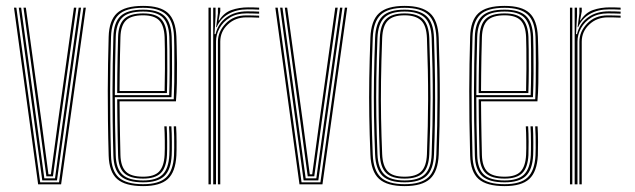

<svg xmlns="http://www.w3.org/2000/svg" viewBox="-20 -626 2155 652"><path d="M109.5 0 27.5 -600H35.5L116.5 -6.8H180.5L263.5 -600H271.5L187.5 0ZM123.5 -13.5 97.2 -207.2 43.8 -600H51.8L105 -209.5L130.5 -20.5H166.8L192.5 -208L247.2 -600H255.2L200 -205.2L173.5 -13.5ZM137.5 -27.2 112.8 -211.8 59.8 -600H67.8L120.8 -213.8L144.5 -34H152.8L177 -212.8L231 -600H239.2L184.8 -210.8L159.8 -27.2Z M466 6Q405 6 377.8 -18.1Q350.5 -42.2 349 -98Q347.2 -161.2 346.6 -215.1Q346 -269 346 -317Q346 -365 346.9 -410.1Q347.8 -455.2 349 -501Q350.5 -556.2 377.1 -581.1Q403.8 -606 466 -606Q524.2 -606 550.4 -581.9Q576.5 -557.8 579 -502Q579.2 -493.5 580 -469Q580.8 -444.5 581 -411.5Q581.2 -378.5 580.6 -344.2Q580 -310 577.5 -282H386Q386.2 -251.8 386.6 -222.4Q387 -193 387.6 -162.6Q388.2 -132.2 389 -99Q390.2 -60.2 407.8 -43.1Q425.2 -26 466 -26Q503.8 -26 520.4 -43.5Q537 -61 539 -100Q540 -119 539.6 -148.6Q539.2 -178.2 538 -197H546Q547.5 -173.2 547.6 -144Q547.8 -114.8 547 -99.5Q544.8 -56.8 525.9 -38.1Q507 -19.5 466 -19.5Q421.5 -19.5 401.9 -38Q382.2 -56.5 381 -98.8Q380 -137 379.4 -168.9Q378.8 -200.8 378.5 -230Q378.2 -259.2 378 -289H570Q571.2 -314.5 571.8 -347.6Q572.2 -380.8 572.1 -413Q572 -445.2 571.8 -469.5Q571.5 -493.8 571 -501.8Q568.8 -554.8 544 -577.1Q519.2 -599.5 466 -599.5Q407.2 -599.5 382.9 -575.9Q358.5 -552.2 357 -500.8Q355.8 -455 354.9 -409.8Q354 -364.5 354 -316.6Q354 -268.8 354.6 -215Q355.2 -161.2 357 -98.2Q358.2 -46 383.6 -23.2Q409 -0.5 466 -0.5Q519.5 -0.5 543.9 -23.2Q568.2 -46 571 -98.5Q571.5 -107.2 571.6 -124.9Q571.8 -142.5 571.4 -162.2Q571 -182 570 -197H578Q579.5 -174.8 579.6 -144.2Q579.8 -113.8 579 -98Q576 -42.2 549.8 -18.1Q523.5 6 466 6ZM466 -6.8Q413.2 -6.8 389.8 -28.1Q366.2 -49.5 365 -98.5Q363.2 -162 362.6 -215.9Q362 -269.8 362 -317.4Q362 -365 362.9 -409.9Q363.8 -454.8 365 -500.5Q366.2 -549.5 389.4 -571.4Q412.5 -593.2 466 -593.2Q516 -593.2 538.5 -571.9Q561 -550.5 563 -501.2Q563.5 -490.8 564 -455.5Q564.5 -420.2 564.2 -376.5Q564 -332.8 562.2 -296H370Q370 -253.2 370.8 -203.2Q371.5 -153.2 373 -98.8Q374.2 -53 395.9 -33.1Q417.5 -13.2 466 -13.2Q511.2 -13.2 531.9 -33.2Q552.5 -53.2 555 -99.2Q555.8 -112.8 555.6 -143.2Q555.5 -173.8 554 -197H562Q563.5 -174.5 563.6 -143.6Q563.8 -112.8 563 -98.8Q560.5 -49.5 537.9 -28.1Q515.2 -6.8 466 -6.8ZM370 -303H554.5Q556 -342.8 556.1 -384.4Q556.2 -426 555.9 -458.1Q555.5 -490.2 555 -501Q553 -546.5 532.8 -566.6Q512.5 -586.8 466 -586.8Q415.2 -586.8 394.8 -565.8Q374.2 -544.8 373 -500.2Q371.5 -449.8 370.8 -400.8Q370 -351.8 370 -303ZM378 -310Q378 -342.5 378.4 -372.5Q378.8 -402.5 379.4 -433.6Q380 -464.8 381 -500.2Q382.2 -543.2 402 -561.9Q421.8 -580.5 466 -580.5Q509.2 -580.5 527.2 -561.1Q545.2 -541.8 547 -500.8Q547.5 -488.5 547.9 -457.2Q548.2 -426 548.1 -386.6Q548 -347.2 546.8 -310ZM386 -317H539Q540 -354.8 540.1 -392.6Q540.2 -430.5 539.9 -459.8Q539.5 -489 539 -500.2Q537.2 -539.8 520.4 -556.9Q503.5 -574 466 -574Q425.5 -574 407.9 -556.8Q390.2 -539.5 389 -500Q388 -466 387.4 -435.4Q386.8 -404.8 386.5 -375.8Q386.2 -346.8 386 -317Z M704 0V-600H712V-571.5L708.5 -510.2H712Q720.5 -546 749 -566.8Q777.5 -587.5 820.2 -587.5Q831.5 -587.5 841.6 -587.2Q851.8 -587 860 -586.5V-579.5Q849.8 -580 839 -580.2Q828.2 -580.5 816.8 -580.5Q783.8 -580.5 760.8 -566.5Q737.8 -552.5 725.6 -530.5Q713.5 -508.5 713.5 -484.5V0ZM688 0V-600H696V0ZM720 0V-484.5Q720 -518.5 746.4 -546.1Q772.8 -573.8 816.5 -573.8Q826.8 -573.8 838 -573.5Q849.2 -573.2 860 -572.8V-566Q848 -566.5 837.2 -566.8Q826.5 -567 816.2 -567Q779.2 -567 753.6 -542.9Q728 -518.8 728 -484.5V0ZM714 -533.8 720 -580.5V-600H728V-587.2L722.2 -556.5H724Q740.2 -582.8 766.2 -591.9Q792.2 -601 823.2 -601Q832 -601 841 -600.8Q850 -600.5 860 -600V-593.2Q849 -593.8 839.6 -594Q830.2 -594.2 821.2 -594.2Q782.8 -594.2 755.5 -578.5Q728.2 -562.8 715.8 -533.8Z M997 0 915 -600H923L1004 -6.8H1068L1151 -600H1159L1075 0ZM1011 -13.5 984.8 -207.2 931.2 -600H939.2L992.5 -209.5L1018 -20.5H1054.2L1080 -208L1134.8 -600H1142.8L1087.5 -205.2L1061 -13.5ZM1025 -27.2 1000.2 -211.8 947.2 -600H955.2L1008.2 -213.8L1032 -34H1040.2L1064.5 -212.8L1118.5 -600H1126.8L1072.2 -210.8L1047.2 -27.2Z M1353.8 6Q1294 6 1267 -18.9Q1240 -43.8 1237.8 -101Q1235 -169.5 1234 -232Q1233 -294.5 1234 -359Q1235 -423.5 1237.8 -498Q1240 -556 1267.1 -581Q1294.2 -606 1353.8 -606Q1412 -606 1439.8 -581.6Q1467.5 -557.2 1469.8 -498Q1473.8 -387.2 1473.6 -293.5Q1473.5 -199.8 1469.8 -101Q1467.5 -43.8 1440.5 -18.9Q1413.5 6 1353.8 6ZM1353.8 -0.5Q1409.5 -0.5 1434.6 -23.9Q1459.8 -47.2 1461.8 -101.2Q1465.5 -200 1465.6 -293.6Q1465.8 -387.2 1461.8 -497.8Q1459.8 -552.2 1434.6 -575.9Q1409.5 -599.5 1353.8 -599.5Q1298 -599.5 1272.9 -575.9Q1247.8 -552.2 1245.8 -497.8Q1243 -424 1242 -359.5Q1241 -295 1242 -232.4Q1243 -169.8 1245.8 -101.2Q1247.8 -47.8 1272.8 -24.1Q1297.8 -0.5 1353.8 -0.5ZM1353.8 -6.8Q1301.5 -6.8 1278.6 -29.1Q1255.8 -51.5 1253.8 -101.5Q1251 -170.2 1250 -232.4Q1249 -294.5 1250 -358.8Q1251 -423 1253.8 -497.5Q1255.8 -548.2 1278.8 -570.8Q1301.8 -593.2 1353.8 -593.2Q1403.2 -593.2 1427.6 -571.9Q1452 -550.5 1453.8 -497.2Q1456.5 -421 1457.2 -353.5Q1458 -286 1457.1 -223.9Q1456.2 -161.8 1453.8 -101.8Q1452 -50.8 1428.6 -28.8Q1405.2 -6.8 1353.8 -6.8ZM1353.8 -13.2Q1401.2 -13.2 1422.6 -33.9Q1444 -54.5 1445.8 -102Q1449.5 -201.5 1449.6 -294.1Q1449.8 -386.8 1445.8 -497Q1444 -546.2 1422 -566.5Q1400 -586.8 1353.8 -586.8Q1306.5 -586.8 1285.1 -566Q1263.8 -545.2 1261.8 -497.2Q1259 -423.2 1258 -358.9Q1257 -294.5 1258 -232.1Q1259 -169.8 1261.8 -102Q1263.8 -54.5 1285 -33.9Q1306.2 -13.2 1353.8 -13.2ZM1353.8 -19.5Q1310.5 -19.5 1291 -38.8Q1271.5 -58 1269.8 -102.2Q1267.2 -164 1266.1 -224.5Q1265 -285 1265.9 -351.5Q1266.8 -418 1269.8 -497.2Q1271.5 -541.8 1291.1 -561.1Q1310.8 -580.5 1353.8 -580.5Q1397 -580.5 1416.5 -561Q1436 -541.5 1437.8 -496.8Q1441.8 -386.2 1441.8 -294.2Q1441.8 -202.2 1437.8 -102.2Q1436 -58 1416.5 -38.8Q1397 -19.5 1353.8 -19.5ZM1353.8 -26Q1392.5 -26 1410.4 -43.6Q1428.2 -61.2 1429.8 -102.5Q1433.5 -197.5 1433.8 -289.6Q1434 -381.8 1429.8 -496.5Q1428.2 -539.8 1409.6 -556.9Q1391 -574 1353.8 -574Q1314.5 -574 1297 -556Q1279.5 -538 1277.8 -497Q1274.8 -417 1273.9 -350.6Q1273 -284.2 1274.1 -224.2Q1275.2 -164.2 1277.8 -102.5Q1279.5 -62.8 1296.4 -44.4Q1313.2 -26 1353.8 -26Z M1693.5 6Q1632.5 6 1605.2 -18.1Q1578 -42.2 1576.5 -98Q1574.8 -161.2 1574.1 -215.1Q1573.5 -269 1573.5 -317Q1573.5 -365 1574.4 -410.1Q1575.2 -455.2 1576.5 -501Q1578 -556.2 1604.6 -581.1Q1631.2 -606 1693.5 -606Q1751.8 -606 1777.9 -581.9Q1804 -557.8 1806.5 -502Q1806.8 -493.5 1807.5 -469Q1808.2 -444.5 1808.5 -411.5Q1808.8 -378.5 1808.1 -344.2Q1807.5 -310 1805 -282H1613.5Q1613.8 -251.8 1614.1 -222.4Q1614.5 -193 1615.1 -162.6Q1615.8 -132.2 1616.5 -99Q1617.8 -60.2 1635.2 -43.1Q1652.8 -26 1693.5 -26Q1731.2 -26 1747.9 -43.5Q1764.5 -61 1766.5 -100Q1767.5 -119 1767.1 -148.6Q1766.8 -178.2 1765.5 -197H1773.5Q1775 -173.2 1775.1 -144Q1775.2 -114.8 1774.5 -99.5Q1772.2 -56.8 1753.4 -38.1Q1734.5 -19.5 1693.5 -19.5Q1649 -19.5 1629.4 -38Q1609.8 -56.5 1608.5 -98.8Q1607.5 -137 1606.9 -168.9Q1606.2 -200.8 1606 -230Q1605.8 -259.2 1605.5 -289H1797.5Q1798.8 -314.5 1799.2 -347.6Q1799.8 -380.8 1799.6 -413Q1799.5 -445.2 1799.2 -469.5Q1799 -493.8 1798.5 -501.8Q1796.2 -554.8 1771.5 -577.1Q1746.8 -599.5 1693.5 -599.5Q1634.8 -599.5 1610.4 -575.9Q1586 -552.2 1584.5 -500.8Q1583.2 -455 1582.4 -409.8Q1581.5 -364.5 1581.5 -316.6Q1581.5 -268.8 1582.1 -215Q1582.8 -161.2 1584.5 -98.2Q1585.8 -46 1611.1 -23.2Q1636.5 -0.5 1693.5 -0.5Q1747 -0.5 1771.4 -23.2Q1795.8 -46 1798.5 -98.5Q1799 -107.2 1799.1 -124.9Q1799.2 -142.5 1798.9 -162.2Q1798.5 -182 1797.5 -197H1805.5Q1807 -174.8 1807.1 -144.2Q1807.2 -113.8 1806.5 -98Q1803.5 -42.2 1777.2 -18.1Q1751 6 1693.5 6ZM1693.5 -6.8Q1640.8 -6.8 1617.2 -28.1Q1593.8 -49.5 1592.5 -98.5Q1590.8 -162 1590.1 -215.9Q1589.5 -269.8 1589.5 -317.4Q1589.5 -365 1590.4 -409.9Q1591.2 -454.8 1592.5 -500.5Q1593.8 -549.5 1616.9 -571.4Q1640 -593.2 1693.5 -593.2Q1743.5 -593.2 1766 -571.9Q1788.5 -550.5 1790.5 -501.2Q1791 -490.8 1791.5 -455.5Q1792 -420.2 1791.8 -376.5Q1791.5 -332.8 1789.8 -296H1597.5Q1597.5 -253.2 1598.2 -203.2Q1599 -153.2 1600.5 -98.8Q1601.8 -53 1623.4 -33.1Q1645 -13.2 1693.5 -13.2Q1738.8 -13.2 1759.4 -33.2Q1780 -53.2 1782.5 -99.2Q1783.2 -112.8 1783.1 -143.2Q1783 -173.8 1781.5 -197H1789.5Q1791 -174.5 1791.1 -143.6Q1791.2 -112.8 1790.5 -98.8Q1788 -49.5 1765.4 -28.1Q1742.8 -6.8 1693.5 -6.8ZM1597.5 -303H1782Q1783.5 -342.8 1783.6 -384.4Q1783.8 -426 1783.4 -458.1Q1783 -490.2 1782.5 -501Q1780.5 -546.5 1760.2 -566.6Q1740 -586.8 1693.5 -586.8Q1642.8 -586.8 1622.2 -565.8Q1601.8 -544.8 1600.5 -500.2Q1599 -449.8 1598.2 -400.8Q1597.5 -351.8 1597.5 -303ZM1605.5 -310Q1605.5 -342.5 1605.9 -372.5Q1606.2 -402.5 1606.9 -433.6Q1607.5 -464.8 1608.5 -500.2Q1609.8 -543.2 1629.5 -561.9Q1649.2 -580.5 1693.5 -580.5Q1736.8 -580.5 1754.8 -561.1Q1772.8 -541.8 1774.5 -500.8Q1775 -488.5 1775.4 -457.2Q1775.8 -426 1775.6 -386.6Q1775.5 -347.2 1774.2 -310ZM1613.5 -317H1766.5Q1767.5 -354.8 1767.6 -392.6Q1767.8 -430.5 1767.4 -459.8Q1767 -489 1766.5 -500.2Q1764.8 -539.8 1747.9 -556.9Q1731 -574 1693.5 -574Q1653 -574 1635.4 -556.8Q1617.8 -539.5 1616.5 -500Q1615.5 -466 1614.9 -435.4Q1614.2 -404.8 1614 -375.8Q1613.8 -346.8 1613.5 -317Z M1931.5 0V-600H1939.5V-571.5L1936 -510.2H1939.5Q1948 -546 1976.5 -566.8Q2005 -587.5 2047.8 -587.5Q2059 -587.5 2069.1 -587.2Q2079.2 -587 2087.5 -586.5V-579.5Q2077.2 -580 2066.5 -580.2Q2055.8 -580.5 2044.2 -580.5Q2011.2 -580.5 1988.2 -566.5Q1965.2 -552.5 1953.1 -530.5Q1941 -508.5 1941 -484.5V0ZM1915.5 0V-600H1923.5V0ZM1947.5 0V-484.5Q1947.5 -518.5 1973.9 -546.1Q2000.2 -573.8 2044 -573.8Q2054.2 -573.8 2065.5 -573.5Q2076.8 -573.2 2087.5 -572.8V-566Q2075.5 -566.5 2064.8 -566.8Q2054 -567 2043.8 -567Q2006.8 -567 1981.1 -542.9Q1955.5 -518.8 1955.5 -484.5V0ZM1941.5 -533.8 1947.5 -580.5V-600H1955.5V-587.2L1949.8 -556.5H1951.5Q1967.8 -582.8 1993.8 -591.9Q2019.8 -601 2050.8 -601Q2059.5 -601 2068.5 -600.8Q2077.5 -600.5 2087.5 -600V-593.2Q2076.5 -593.8 2067.1 -594Q2057.8 -594.2 2048.8 -594.2Q2010.2 -594.2 1983 -578.5Q1955.8 -562.8 1943.2 -533.8Z"/></svg>

Font: Big Shoulders Inline Text Thin
Style: Regular
Weight: 100
Designer: Patric King
Foundry: XO Type Co
Version: Version 2.002